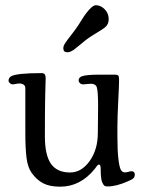

<svg xmlns="http://www.w3.org/2000/svg" viewBox="-20 -702 553 733"><path d="M307.1 -548.8Q296.4 -540 282.5 -528.6Q268.6 -517.1 263.4 -513.2Q258.3 -509.3 251.2 -505.9Q244.1 -502.4 237.3 -502.4Q221.7 -502.4 221.7 -517.6Q221.7 -522.5 223.4 -527.1Q225.1 -531.7 229.5 -538.3Q233.9 -544.9 238 -550.5Q242.2 -556.2 250.5 -566.7Q258.8 -577.1 265.1 -585.9Q277.8 -603 290.3 -623.5Q302.7 -644 310.1 -652.8Q332.5 -682.1 346.2 -682.1Q364.3 -682.1 379.6 -666.7Q395 -651.4 395 -628.4Q395 -608.4 379.9 -596.7Q369.1 -588.4 345.2 -574.2Q321.3 -560.1 307.1 -548.8ZM428.2 -216.3V-182.6Q428.2 -126 432.1 -94.2Q436 -62.5 441.7 -53.2Q447.3 -43.9 456.5 -43.9Q463.4 -43.9 470.7 -46.1Q478 -48.3 482.4 -48.3Q488.3 -48.3 491.5 -44.9Q494.6 -41.5 494.6 -36.6Q494.6 -26.9 490 -22Q485.4 -17.1 468.3 -9.8Q423.8 9.8 390.6 9.8Q382.3 9.8 378.7 7.1Q375 4.4 370.6 -4.9Q364.3 -17.6 364.3 -59.6Q364.3 -73.7 357.4 -73.7Q356 -73.7 354.7 -73Q353.5 -72.3 352.1 -70.6Q350.6 -68.8 349.1 -67.1Q347.7 -65.4 345.5 -62.3Q343.3 -59.1 341.3 -56.6Q286.6 10.7 209.5 10.7Q169.4 10.7 144.5 -2.4Q119.6 -15.6 100.6 -42.5Q85.9 -63 81.3 -99.1Q76.7 -135.3 76.7 -194.8V-365.2Q76.7 -374.5 70.1 -378.9Q63.5 -383.3 54.7 -383.3Q48.3 -383.3 40.5 -381.6Q32.7 -379.9 28.3 -379.9Q22.9 -379.9 17.8 -384.3Q12.7 -388.7 12.7 -394Q12.7 -404.3 21.5 -410.2Q41 -422.9 139.6 -422.9Q154.3 -422.9 154.3 -404.3Q154.3 -402.8 154.1 -393.1Q153.8 -383.3 153.3 -366Q152.8 -348.6 152.3 -324.5Q151.9 -300.3 151.6 -262.5Q151.4 -224.6 151.4 -181.6Q151.4 -109.4 174.8 -76.4Q198.2 -43.5 247.6 -43.5Q291 -43.5 322.3 -87.2Q353.5 -130.9 353.5 -194.8Q353.5 -209 354 -244.4Q354.5 -279.8 354.5 -297.4Q354.5 -352.5 349.6 -368.7Q345.2 -382.3 326.7 -382.3Q320.3 -382.3 311.5 -381.1Q302.7 -379.9 298.3 -379.9Q290 -379.9 285.2 -384.5Q280.3 -389.2 280.3 -395.5Q280.3 -405.3 291 -410.2Q307.6 -417 358.4 -417H418.5Q428.2 -417 431.4 -413.6Q434.6 -410.2 434.6 -397Q434.6 -377.9 431.4 -315.9Q428.2 -253.9 428.2 -216.3Z"/></svg>

Font: Cooper*
Style: Regular
Weight: 400
Designer: Owen Earl
Foundry: indestructible type*
Version: Version 0.001